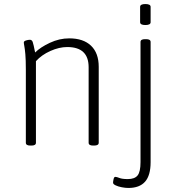

<svg xmlns="http://www.w3.org/2000/svg" viewBox="-20 -719 873 951"><path d="M130 2Q108 2 108 -12V-373Q108 -424 105.5 -451Q103 -478 100.5 -490.5Q98 -503 98 -509Q98 -515 108.5 -518.5Q119 -522 128 -522Q138 -522 142 -511Q146 -500 154 -459Q180 -485 227 -507Q274 -529 323 -529Q393 -529 431 -492.5Q469 -456 469 -388V-12Q469 2 446 2H441Q419 2 419 -12V-386Q419 -486 313 -486Q273 -486 229.5 -466.5Q186 -447 158 -416V-12Q158 2 136 2ZM616 212Q601 212 583 208.5Q565 205 552.5 199Q540 193 540 186Q540 180 542.5 168.5Q545 157 551 157Q558 157 571.5 162.5Q585 168 613 168Q647 168 661.5 150Q676 132 676 84V-511Q676 -525 698 -525H704Q726 -525 726 -511V84Q726 150 698.5 181Q671 212 616 212ZM700 -595Q674 -595 674 -609V-685Q674 -699 700 -699Q726 -699 726 -685V-609Q726 -595 700 -595Z"/></svg>

Font: Asap ExtraLight
Style: Regular
Weight: 200
Designer: Pablo Cosgaya
Foundry: Omnibus-Type
Version: Version 3.001; ttfautohint (v1.8.4.7-5d5b)